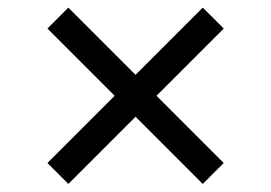

<svg xmlns="http://www.w3.org/2000/svg" viewBox="-20 -531 699 495"><path d="M502.8 -56.8 329.5 -230.1 156.2 -56.8 102.3 -110.8 275.6 -284.1 102.3 -457.4 156.2 -511.4 329.5 -338.1 502.8 -511.4 556.8 -457.4 383.5 -284.1 556.8 -110.8Z"/></svg>

Font: Linik Sans
Style: Regular
Weight: 400
Designer: Rasmus Andersson (font), Marc Monis (original base), Kil Hyung-jin (Pretendard portions), Cristiano Sobral (main changes
Foundry: rsms
Version: Version 3.018;May 31, 2022;FontCreator 14.0.0.2814 64-bit; t